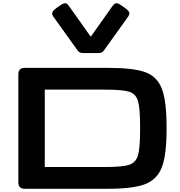

<svg xmlns="http://www.w3.org/2000/svg" viewBox="-20 -1171 1116 1191"><path d="M132.8 -750H650.4Q805.2 -750 879.4 -723.9Q953.6 -697.8 983.4 -621.8Q1013.2 -545.9 1013.2 -384.8V-365.2Q1013.2 -208.5 983.4 -132.3Q953.6 -56.2 878.4 -28.1Q803.2 0 650.4 0H132.8Q113.8 0 103.8 -10Q93.8 -20 93.8 -39.1V-710.9Q93.8 -730 103.8 -740Q113.8 -750 132.8 -750ZM849.1 -365.2V-384.8Q849.1 -500.1 835.9 -544.6Q822.7 -589.1 781.2 -602.1Q739.8 -615 632.8 -615H257.8V-135H632.8Q738.7 -135 780.6 -148.6Q822.5 -162.3 835.8 -207Q849.1 -251.7 849.1 -365.2ZM348.4 -1134.3Q364.4 -1145.6 374.2 -1149.2Q384.1 -1152.7 391.7 -1149.2Q399.4 -1145.7 407.3 -1134.5L543 -943.1L678.6 -1134.7Q686.5 -1145.9 694.2 -1149.4Q701.9 -1152.9 711.6 -1149.4Q721.4 -1145.8 737.5 -1134.3L751.8 -1124.1Q768.8 -1112 775.7 -1103.9Q782.7 -1095.8 782.7 -1087.3Q782.7 -1078.7 774.7 -1067.5L624.8 -858.3Q617.2 -847.5 609.1 -844.6Q601 -841.8 585.9 -841.8H504.1Q486.3 -841.8 477.8 -844.5Q469.2 -847.2 461.1 -858.3L311.2 -1067.5Q303.2 -1078.5 303.5 -1087.3Q303.7 -1096.1 310.8 -1104.4Q318 -1112.8 334.2 -1124.1Z"/></svg>

Font: Gyrochrome
Style: Regular
Weight: 400
Designer: David Moles
Foundry: David Moles
Version: Version 1.005;Glyphs 3.2.3 (3260)